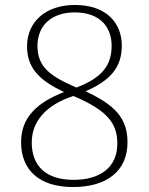

<svg xmlns="http://www.w3.org/2000/svg" viewBox="-20 -744 599 774"><path d="M275 10C408 10 494 -53 494 -170C494 -269 442 -321 325 -376C421 -418 471 -469 471 -560C471 -653 407 -724 282 -724C164 -724 89 -656 89 -557C89 -463 148 -416 238 -373C131 -331 65 -272 65 -171C65 -61 135 10 275 10ZM288 -391C185 -436 131 -472 131 -559C131 -642 189 -694 281 -694C390 -694 430 -628 430 -560C430 -479 390 -430 288 -391ZM277 -19C165 -19 108 -75 108 -170C108 -253 164 -321 276 -357C418 -297 453 -243 453 -165C453 -68 382 -19 277 -19Z"/></svg>

Font: Noto Serif Ethiopic ExtraLight
Style: Regular
Weight: 200
Designer: Monotype Design Team
Foundry: Monotype Imaging Inc.
Version: Version 2.102